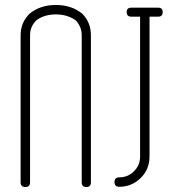

<svg xmlns="http://www.w3.org/2000/svg" viewBox="-20 -753 706 773"><path d="M544 -686Q544 -686 582 -687V-123Q582 -72 547 -37Q511 -1 460 -1Q441 -1 441 -20Q441 -39 460 -39Q495 -39 519.5 -63.5Q544 -88 544 -123ZM635 -704Q635 -686 617 -686H555H570H508Q490 -686 490 -704Q490 -722 508 -722H570H555H617Q635 -722 635 -704ZM311 -698Q346 -663 346 -611V-19Q346 0 328 0Q309 0 309 -19V-611Q309 -645 285 -671Q251 -695 205 -695Q158 -695 126 -671Q101 -646 101 -611V-19Q101 0 82 0Q63 0 63 -19V-611Q63 -662 99 -698Q142 -733 205 -733Q268 -733 311 -698Z"/></svg>

Font: Aaram
Style: Regular
Weight: 400
Designer: Tharique Azeez
Foundry: Tharique Azeez
Version: Version 1.7